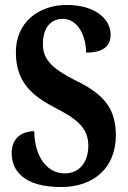

<svg xmlns="http://www.w3.org/2000/svg" viewBox="-20 -744 515 774"><path d="M227 10C359 10 447 -69 447 -198C447 -300 405 -361 290 -417C179 -472 153 -510 153 -568C153 -632 185 -668 233 -668C294 -668 327 -599 327 -532C398 -532 426 -559 426 -605C426 -663 369 -724 249 -724C133 -724 44 -651 44 -535C44 -435 84 -371 196 -313C285 -267 336 -232 336 -157C336 -92 302 -45 240 -45C177 -45 120 -102 118 -215C70 -215 27 -189 27 -127C27 -60 71 10 227 10Z"/></svg>

Font: Noto Serif Sinhala ExtraCondensed
Style: Bold
Weight: 700
Width: 2
Designer: Jelle Bosma - Monotype Design Team
Foundry: Monotype Imaging Inc.
Version: Version 2.007